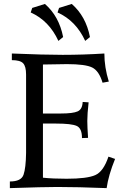

<svg xmlns="http://www.w3.org/2000/svg" viewBox="-20 -969 660 989"><path d="M529.3 0Q379.4 -5.9 275.4 -5.9Q205.1 -5.9 30.8 0V-34.2Q89.4 -34.2 101.3 -69.1Q113.3 -104 114.3 -181.2V-585Q114.3 -627 99.1 -643.1Q84 -659.2 41 -659.2V-693.4Q207 -686.5 302.7 -686.5Q406.7 -686.5 517.6 -693.4Q517.6 -622.6 540.5 -548.8L508.3 -543Q490.2 -603.5 455.3 -621.1Q420.4 -638.7 324.7 -638.7L201.2 -636.7V-384.3H292.5Q356 -384.3 380.1 -395.3Q404.3 -406.2 405.8 -443.8L436.5 -441.9Q429.7 -382.3 429.7 -346.2Q429.7 -317.4 433.6 -258.8L402.3 -257.8Q402.3 -308.1 375.2 -320.3Q348.1 -332.5 269.5 -332.5H201.2V-53.7Q250.5 -48.3 322.8 -48.3Q428.7 -48.3 470.9 -67.1Q513.2 -85.9 538.6 -162.1L572.8 -150.4Q538.6 -66.4 529.3 0ZM280.8 -758.3Q232.9 -862.3 138.2 -904.8L146 -928.2L211.4 -948.7Q284.2 -885.3 305.2 -778.3ZM418.9 -758.3Q371.1 -862.3 276.4 -904.8L284.2 -928.2L349.6 -948.7Q422.4 -885.3 443.4 -778.3Z"/></svg>

Font: Almanac
Style: Regular
Weight: 400
Designer: Eden's Almanac
Version: Version 3.501;March 28, 2021;FontCreator 13.0.0.2683 64-bit